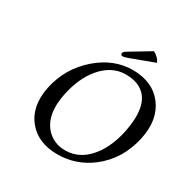

<svg xmlns="http://www.w3.org/2000/svg" viewBox="-183 -984 1135 1157"><g transform="rotate(30 384.0 -405.0)"><path d="M485.4 -613.8Q387.7 -613.8 314 -525.9Q251 -450.2 224.6 -327.1Q190.4 -165.5 270 -84Q320.3 -34.2 396 -34.2Q505.9 -34.2 581.1 -139.6Q629.9 -209.5 651.9 -310.1Q701.7 -544.9 568.8 -599.6Q533.2 -613.8 485.4 -613.8ZM758.8 -329.1Q723.6 -164.6 600.1 -69.3Q496.1 9.8 366.7 9.8Q232.4 9.8 161.1 -77.1Q87.9 -168 117.7 -310.1Q149.4 -460.4 265.6 -561.5Q377.4 -657.7 507.8 -658.2Q647.5 -658.2 718.8 -564.9Q788.6 -472.2 758.8 -329.1ZM561.5 -819.8Q600.1 -798.8 612.3 -768.1L456.1 -710Q425.3 -698.2 411.1 -698.2Q397.9 -699.7 399.4 -712.9Q401.4 -723.1 417 -732.9Q418.5 -733.9 418.9 -733.9Z"/></g></svg>

Font: Linux Biolinum Slanted O
Style: Slanted
Weight: 400
Designer: Philipp H. Poll
Foundry: Philipp H. Poll
Version: Version 1.0.4